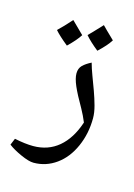

<svg xmlns="http://www.w3.org/2000/svg" viewBox="-156 -620 651 936"><g transform="rotate(15 169.0 -152.0)"><path d="M96.7 204.1Q72.8 204.1 31.2 185.3Q-10.3 166.5 -34.2 147.9L-20.5 114.7Q34.2 126 73.7 126Q148.9 126 202.1 81.3Q255.4 36.6 283.7 -48.8Q270.5 -81.1 253.4 -111.8Q218.3 -172.4 202.4 -209.2Q186.5 -246.1 186.5 -271Q186.5 -296.4 201.9 -311.8Q217.3 -327.1 244.6 -340.8Q252 -313.5 264.6 -280Q277.3 -246.6 290 -211.7Q302.7 -176.8 312 -142.8Q321.3 -108.9 321.3 -80.6Q321.3 -2.9 291.7 63.7Q262.2 130.4 210.7 167.2Q159.2 204.1 96.7 204.1ZM181.6 -389.6ZM99.6 252.9ZM165.5 -458Q147.5 -429.2 106.4 -389.6Q61.5 -425.8 40 -450.7Q66.4 -475.1 104.5 -518.1Q116.2 -505.9 165.5 -458ZM316.4 -472.2Q297.9 -442.4 256.3 -403.8Q213.9 -437.5 190.4 -465.3Q201.2 -475.1 254.9 -532.7Q266.6 -520 316.4 -472.2ZM181.6 -379.9ZM176.8 -557.1ZM181.6 -389.6Z"/></g></svg>

Font: Noto Naskh Arabic
Style: Regular
Weight: 400
Designer: Monotype Design team
Foundry: Monotype Imaging Inc.
Version: Version 1.01